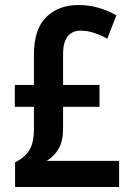

<svg xmlns="http://www.w3.org/2000/svg" viewBox="-20 -795 526 764"><path d="M292 -775Q334 -775 372 -764Q410 -753 443 -734L407 -641Q378 -657 352 -665Q326 -673 300 -673Q268 -673 249.5 -650.5Q231 -628 231 -579V-457H376V-370H231V-282Q231 -234 213.5 -203.5Q196 -173 166 -155H454V-51H40V-149Q77 -167 96 -196.5Q115 -226 115 -281V-370H39V-457H115V-577Q115 -679 164 -727Q213 -775 292 -775Z"/></svg>

Font: Noto Sans Tamil UI Condensed SemiBold
Style: Regular
Weight: 600
Width: 3
Designer: Jelle Bosma - Monotype Design Team
Foundry: Monotype Imaging Inc.
Version: Version 2.004; ttfautohint (v1.8.4.7-5d5b)